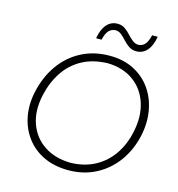

<svg xmlns="http://www.w3.org/2000/svg" viewBox="-131 -1039 1081 1163"><g transform="rotate(15 409.0 -458.0)"><path d="M402.5 9.5Q314.5 9.5 247.5 -22.5Q180.5 -54.5 138.5 -110.8Q96.5 -167 82.2 -239.8Q68 -312.5 85 -394Q107 -495.5 160.2 -570Q213.5 -644.5 292 -685Q370.5 -725.5 468 -725.5Q554.5 -725.5 620 -691.8Q685.5 -658 726.2 -600Q767 -542 780.5 -467Q794 -392 776.5 -309.5Q756 -215 704.2 -143.2Q652.5 -71.5 575.2 -31Q498 9.5 402.5 9.5ZM403 -37.5Q493.5 -39.5 560 -76.8Q626.5 -114 668.2 -176.8Q710 -239.5 726 -318Q747.5 -419.5 721.2 -500.2Q695 -581 629.5 -628.5Q564 -676 467.5 -678.5Q375 -676 307.5 -639Q240 -602 197 -536.8Q154 -471.5 135.5 -386Q114.5 -285.5 142.5 -207.8Q170.5 -130 238 -84.8Q305.5 -39.5 403 -37.5ZM614 -793Q587 -793 567.2 -806.5Q547.5 -820 531.5 -837.8Q515.5 -855.5 499.2 -869.2Q483 -883 461.5 -884Q435 -882.5 418.8 -864.5Q402.5 -846.5 393.5 -806.5H359Q369 -864 395.8 -894.5Q422.5 -925 463 -925Q490 -925 509.5 -911.5Q529 -898 545 -880.2Q561 -862.5 577.8 -848.8Q594.5 -835 616 -834Q642 -835.5 657.5 -853.5Q673 -871.5 682.5 -911.5H717.5Q708 -854 681.2 -823.5Q654.5 -793 614 -793Z"/></g></svg>

Font: Commissioner Loud ExtraLight
Style: Italic
Weight: 200
Italic angle: -12°
Designer: Kostas Bartsokas
Foundry: Kostas Bartsokas
Version: Version 1.000; ttfautohint (v1.8.3)